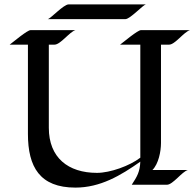

<svg xmlns="http://www.w3.org/2000/svg" viewBox="-20 -840 884 873"><path d="M621 -703C606 -703 542 -649 526 -637H618V-123C570 -86 481 -54 421 -54C290 -54 202 -123 202 -259V-637H228C255 -637 296 -695 323 -703H119C104 -703 40 -649 24 -637H107V-231C107 -81 161 13 323 13C436 13 529 -42 618 -105C616 -59 604 -38 579 0H739C766 0 807 -59 834 -67H673C701 -95 712 -152 712 -190V-637H749C776 -637 816 -695 844 -703ZM292 -820C269 -820 210 -755 197 -753H550C572 -753 631 -819 644 -820Z"/></svg>

Font: Fondamento
Style: Regular
Weight: 400
Designer: Astigmatic (AOETI)
Foundry: Astigmatic (AOETI)
Version: Version 1.001